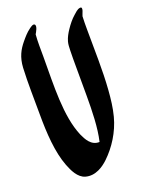

<svg xmlns="http://www.w3.org/2000/svg" viewBox="-144 -818 696 908"><g transform="rotate(-20 204.0 -364.5)"><path d="M119 -734.8C100.7 -721.8 85.9 -704.2 71.7 -687.1C46.5 -656.7 28.2 -623.7 25.2 -571.2C21.3 -495.3 23.8 -416.4 23.9 -338.6C23.9 -242.2 29.9 -145.1 58.3 -71C70.6 -38.8 90.2 3.5 125.9 13.6C173.9 27.1 216.9 -3.4 242.2 -27.6C290 -73.4 330.4 -135.6 349.1 -206.7C360 -248 364.7 -290.9 367.9 -333.4C375.4 -433.2 371.3 -534 371.3 -637.4C371.3 -659.5 371.1 -681.7 372.4 -703.7C372.8 -710.4 395.7 -748.8 374 -745.6C360.8 -743.7 349.3 -731.4 339.9 -723.3C322.1 -708.1 306.6 -688.2 293.6 -668.9C282.5 -652.5 272.6 -635 267.2 -615.9C263.2 -601.8 263.1 -586.2 262.6 -571.6C261.7 -545 262 -518.4 262 -491.8C262.1 -442.4 262.3 -393 262.3 -343.6C262.3 -267.2 260.4 -183.3 244.9 -117.7C203 -115.9 183.6 -154.7 171.1 -182.3C125.4 -289.6 132.9 -440.7 133.2 -586.2C133.2 -623.6 132 -663.3 135 -699.3C139 -706.3 157.6 -735.6 146.4 -744.6C138.7 -750.6 123.8 -738.2 119 -734.8Z"/></g></svg>

Font: Quiapo Free
Style: Regular
Weight: 400
Designer: Aaron Amar
Version: Version 001.002